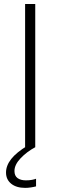

<svg xmlns="http://www.w3.org/2000/svg" viewBox="-20 -733 300 956"><path d="M105 0V-713H155.5V0ZM105.5 202.5Q61.5 202.5 35.8 181.8Q10 161 10 126Q10 91.5 36 58.5Q62 25.5 117.5 -8V-19.5L142 -21L155.5 0Q113.5 22.5 82.8 54.8Q52 87 52 118.5Q52 142.5 67.5 153.8Q83 165 109 165Q126.5 165 139.2 162.5Q152 160 159.5 157V195Q148.5 198 133.8 200.2Q119 202.5 105.5 202.5Z"/></svg>

Font: Heraclito ExtraLight
Style: Regular
Weight: 200
Designer: Kostas Bartsokas (font) & Cristiano Sobral (main changes)
Foundry: Kostas Bartsokas (font) & Cristiano Sobral (main changes)
Version: Version 1.00;July 8, 2020;FontCreator 13.0.0.2655 64-bit